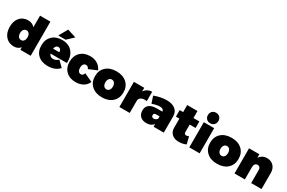

<svg xmlns="http://www.w3.org/2000/svg" viewBox="147 -2211 5393 3614"><g transform="rotate(30 2843.5 -403.5)"><path d="M15.1 -276.9Q15.1 -403.8 81.5 -479.5Q147.9 -555.2 259.8 -555.2Q348.6 -555.2 404.8 -491.2V-742.2H629.9V0H404.8V-55.2Q350.6 7.8 266.1 7.8Q152.3 7.8 83.7 -69.8Q15.1 -147.5 15.1 -276.9ZM324.2 -165Q360.8 -165 382.8 -194.1Q404.8 -223.1 404.8 -271Q404.8 -318.8 382.8 -347.9Q360.8 -377 324.2 -377Q287.1 -377 264.6 -347.9Q242.2 -318.8 242.2 -271Q242.2 -223.1 264.6 -194.1Q287.1 -165 324.2 -165Z M705.1 -271Q705.1 -400.4 784.9 -477.8Q864.7 -555.2 997.1 -555.2Q1140.1 -555.2 1218.8 -465.1Q1297.4 -375 1288.1 -223.1H932.1Q955.1 -158.2 1022.9 -158.2Q1082 -158.2 1133.8 -207L1251 -91.8Q1160.6 7.8 1002.9 7.8Q863.8 7.8 784.4 -67.6Q705.1 -143.1 705.1 -271ZM888.2 -590.8 995.1 -779.8 1185.1 -720.2 1047.9 -590.8ZM926.8 -327.1H1063Q1064.9 -360.8 1046.6 -382.8Q1028.3 -404.8 999 -404.8Q970.7 -404.8 952.1 -383.8Q933.6 -362.8 926.8 -327.1Z M1318.8 -271Q1318.8 -399.9 1397.7 -477.5Q1476.6 -555.2 1607.9 -555.2Q1697.3 -555.2 1765.1 -513.7Q1833 -472.2 1866.7 -397L1687.5 -320.8Q1665 -373 1617.7 -373Q1585 -373 1565.4 -345.5Q1545.9 -317.9 1545.9 -272Q1545.9 -225.6 1565.4 -197.8Q1585 -169.9 1617.7 -169.9Q1667 -169.9 1684.6 -229L1866.7 -145Q1836.9 -72.3 1768.1 -32.2Q1699.2 7.8 1605.5 7.8Q1475.1 7.8 1397 -68.1Q1318.8 -144 1318.8 -271Z M2178.7 7.8Q2037.6 7.8 1953.6 -68.8Q1869.6 -145.5 1869.6 -273.9Q1869.6 -402.3 1953.6 -478.8Q2037.6 -555.2 2178.7 -555.2Q2319.8 -555.2 2403.6 -478.8Q2487.3 -402.3 2487.3 -273.9Q2487.3 -145.5 2403.3 -68.8Q2319.3 7.8 2178.7 7.8ZM2119.1 -347.9Q2096.7 -318.8 2096.7 -271Q2096.7 -223.1 2119.1 -194.1Q2141.6 -165 2178.7 -165Q2215.8 -165 2238 -193.8Q2260.3 -222.7 2260.3 -271Q2260.3 -319.3 2238 -348.1Q2215.8 -377 2178.7 -377Q2141.6 -377 2119.1 -347.9Z M2557.6 0V-546.9H2782.2V-466.8Q2811 -510.3 2853.8 -533.7Q2896.5 -557.1 2949.2 -557.1V-354Q2873 -365.2 2827.6 -340.1Q2782.2 -314.9 2782.2 -261.2V0Z M2964.4 -162.1Q2964.4 -243.2 3018.1 -285.4Q3071.8 -327.6 3176.3 -329.1H3301.3Q3300.3 -357.9 3278.8 -373.5Q3257.3 -389.2 3216.3 -389.2Q3145.5 -389.2 3050.3 -354L3000 -503.9Q3144.5 -557.1 3270 -557.1Q3389.2 -557.1 3455.8 -503.7Q3522.5 -450.2 3522.5 -354V0H3301.3V-59.1Q3251 9.8 3147.5 9.8Q3061 9.8 3012.7 -36.6Q2964.4 -83 2964.4 -162.1ZM3175.3 -181.2Q3175.3 -158.7 3188.2 -145.8Q3201.2 -132.8 3225.1 -132.8Q3247.1 -132.8 3267.6 -143.8Q3288.1 -154.8 3301.3 -174.8V-225.1H3223.1Q3175.3 -225.1 3175.3 -181.2Z M3569.8 -375V-517.1H3645V-669.9H3869.1V-517.1H3997.1V-375H3869.1V-210Q3869.1 -188.5 3881.1 -176Q3893.1 -163.6 3913.1 -164.1Q3931.2 -164.1 3969.2 -178.2L4006.8 -23.9Q3980 -8.3 3937.5 0.7Q3895 9.8 3851.1 9.8Q3757.3 10.7 3701.2 -39.8Q3645 -90.3 3645 -175.8V-375Z M4107.9 -620.8Q4076.2 -652.8 4076.2 -703.1Q4076.2 -753.4 4107.9 -785.2Q4139.6 -816.9 4189.9 -816.9Q4240.2 -816.9 4272.2 -785.2Q4304.2 -753.4 4304.2 -703.1Q4304.2 -652.8 4272.2 -620.8Q4240.2 -588.9 4189.9 -588.9Q4139.6 -588.9 4107.9 -620.8ZM4077.1 0V-546.9H4301.8V0Z M4681.2 7.8Q4540 7.8 4456.1 -68.8Q4372.1 -145.5 4372.1 -273.9Q4372.1 -402.3 4456.1 -478.8Q4540 -555.2 4681.2 -555.2Q4822.3 -555.2 4906 -478.8Q4989.7 -402.3 4989.7 -273.9Q4989.7 -145.5 4905.8 -68.8Q4821.8 7.8 4681.2 7.8ZM4621.6 -347.9Q4599.1 -318.8 4599.1 -271Q4599.1 -223.1 4621.6 -194.1Q4644 -165 4681.2 -165Q4718.3 -165 4740.5 -193.8Q4762.7 -222.7 4762.7 -271Q4762.7 -319.3 4740.5 -348.1Q4718.3 -377 4681.2 -377Q4644 -377 4621.6 -347.9Z M5060.1 0V-546.9H5284.7V-469.2Q5342.8 -557.1 5450.7 -557.1Q5537.6 -557.1 5592.3 -500Q5647 -442.9 5647 -349.1V0H5421.9V-284.2Q5421.9 -318.4 5404.1 -338.6Q5386.2 -358.9 5356.9 -358.9Q5324.2 -358.9 5304.4 -335Q5284.7 -311 5284.7 -271V0Z"/></g></svg>

Font: Trueno Black
Style: Regular
Weight: 900
Designer: Julieta Ulanovsky
Foundry: Julieta Ulanovsky
Version: Version 3.001b | FøM Fix